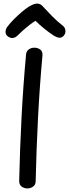

<svg xmlns="http://www.w3.org/2000/svg" viewBox="-20 -1034 385 1071"><path d="M125 -727Q126 -748 140 -758Q154 -768 171 -768Q190 -768 204 -758Q218 -748 217 -726Q201 -551 192 -375.5Q183 -200 179 -24Q179 -3 164.5 7Q150 17 133 17Q115 17 101 7Q87 -3 87 -25Q91 -200 100 -376Q109 -552 125 -727ZM78 -836Q65 -823 50 -822Q35 -821 20 -834Q10 -844 11 -858.5Q12 -873 22 -886Q38 -907 59.5 -928.5Q81 -950 103 -968.5Q125 -987 141 -997Q155 -1005 166 -1009.5Q177 -1014 187 -1014Q198 -1014 206.5 -1009Q215 -1004 222 -995Q244 -971 271 -943.5Q298 -916 332 -889Q344 -879 345 -862.5Q346 -846 335 -834Q324 -823 311.5 -823.5Q299 -824 279 -836Q253 -853 226.5 -874.5Q200 -896 178 -918Q163 -909 145 -895Q127 -881 110 -866Q93 -851 78 -836Z"/></svg>

Font: Playpen Sans Thai
Style: Regular
Weight: 400
Designer: Sirin Gunkloy, Laura Meseguer, Veronika Burian, José Scaglione
Foundry: TypeTogether
Version: Version 2.000